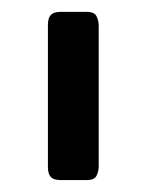

<svg xmlns="http://www.w3.org/2000/svg" viewBox="-20 -721 245 321"><path d="M145 -442.9Q145 -434.6 141.4 -427.2Q137.7 -419.9 125 -419.9H84Q79.6 -419.9 75.2 -420.4Q70.8 -420.9 67.4 -423.1Q64 -425.3 62 -429.9Q60.1 -434.6 60.1 -442.9V-678.2Q60.1 -686.5 62 -691.2Q64 -695.8 67.4 -698Q70.8 -700.2 75.2 -700.7Q79.6 -701.2 84 -701.2H125Q137.7 -701.2 141.4 -693.8Q145 -686.5 145 -678.2Z"/></svg>

Font: Fascinate
Style: Regular
Weight: 900
Designer: Astigmatic (AOETI)
Foundry: Astigmatic (AOETI)
Version: Version 1.000